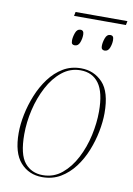

<svg xmlns="http://www.w3.org/2000/svg" viewBox="-91 -869 649 937"><g transform="rotate(10 233.5 -401.0)"><path d="M463 -812 459 -792H202L206 -812ZM378 -651Q371 -651 366 -655Q361 -659 361 -672Q361 -689 368.5 -710Q376 -731 393 -731Q401 -731 405.5 -726Q410 -721 410 -708Q410 -689 402.5 -670Q395 -651 378 -651ZM230 -651Q222 -651 217.5 -655Q213 -659 213 -672Q213 -689 220.5 -710Q228 -731 245 -731Q262 -731 262 -709Q262 -689 254.5 -670Q247 -651 230 -651ZM185 10Q119 10 77 -37Q35 -84 35 -183Q35 -226 45 -275Q55 -324 74.5 -372Q94 -420 123.5 -459.5Q153 -499 192 -522.5Q231 -546 281 -546Q345 -546 388 -500.5Q431 -455 431 -350Q431 -308 421.5 -259Q412 -210 393 -162.5Q374 -115 344.5 -76Q315 -37 275.5 -13.5Q236 10 185 10ZM186 0Q240 0 280.5 -33.5Q321 -67 348.5 -120Q376 -173 389.5 -234.5Q403 -296 403 -353Q403 -448 371 -492Q339 -536 280 -536Q229 -536 188.5 -503.5Q148 -471 120 -418Q92 -365 77.5 -303Q63 -241 63 -181Q63 -81 96.5 -40.5Q130 0 186 0Z"/></g></svg>

Font: Noto Serif Display SemiCondensed Thin
Style: Italic
Weight: 100
Width: 4
Italic angle: -12°
Designer: Monotype Design Team
Foundry: Monotype Imaging Inc.
Version: Version 2.009